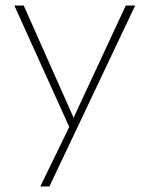

<svg xmlns="http://www.w3.org/2000/svg" viewBox="-20 -480 542 696"><path d="M240 0 32 -460H66L258 -28H235L436 -460H470L252 0ZM126 196 236 -30 252 0 159 196Z"/></svg>

Font: Outfit Thin
Style: Regular
Weight: 100
Designer: Rodrigo Fuenzalida
Foundry: fragTYPE
Version: Version 1.100;gftools[0.9.27]